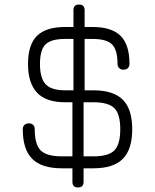

<svg xmlns="http://www.w3.org/2000/svg" viewBox="-20 -739 680 843"><path d="M251.5 0Q163 0 121.5 -41.5Q80 -83 80 -171.5Q80 -183.5 87.2 -190.5Q94.5 -197.5 106.5 -197.5Q118.5 -197.5 125.5 -190.5Q132.5 -183.5 132.5 -171.5Q132.5 -104.5 158.8 -78.5Q185 -52.5 251.5 -52.5H389.5Q456 -52.5 482 -78.5Q508 -104.5 508 -171.5Q508 -238.5 482 -264.2Q456 -290 389.5 -290H266.5Q182 -290 142.5 -332.2Q103 -374.5 103 -458Q103 -542.5 142.2 -581.5Q181.5 -620.5 265.5 -620.5H386.5Q470.5 -620.5 509.5 -581.5Q548.5 -542.5 548.5 -459Q548.5 -447 541.5 -440Q534.5 -433 522.5 -433Q510.5 -433 503.2 -440Q496 -447 496 -459Q496 -520 472 -544Q448 -568 386.5 -568H265.5Q204 -568 179.8 -544Q155.5 -520 155.5 -458Q155.5 -397 179.8 -369.8Q204 -342.5 266.5 -342.5H389.5Q478 -342.5 519.2 -301.2Q560.5 -260 560.5 -171.5Q560.5 -83 519.2 -41.5Q478 0 389.5 0ZM322.5 84Q298 84 298 59.5V-309L302.5 -326.5V-694.5Q302.5 -719 327 -719Q351.5 -719 351.5 -694.5V-322.5L347 -305V59.5Q347 84 322.5 84Z"/></svg>

Font: Jura Light
Style: Regular
Weight: 400
Version: Version 5.106